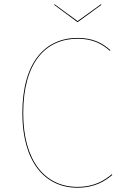

<svg xmlns="http://www.w3.org/2000/svg" viewBox="-20 -867 570 896"><path d="M450.6 -846.8 342 -768.7 235.1 -846.8 232.2 -844.6 340.5 -764.5H343.5L453.6 -844.6ZM342.2 -690.1C191.4 -690.1 84.3 -577 84.3 -339.1C84.3 -113.9 188.1 9.1 341.1 9.1C422.8 9.1 471.1 -22.6 504 -50.4L501.7 -53.9C469.1 -26.4 421.7 5.1 341.1 5.1C190.6 5.1 88.4 -115.8 88.4 -339.1C88.4 -575.4 193.6 -686.2 342.4 -686.2C414.6 -686.2 457.1 -660.9 492.9 -629.6L495.1 -633C459.4 -664.4 416.3 -690.1 342.2 -690.1Z"/></svg>

Font: Fira Sans Four
Style: Regular
Weight: 100
Designer: Carrois Corporate & Edenspiekermann AG
Foundry: Carrois Corporate GbR & Edenspiekermann AG
Version: Version 4.203;PS 004.203;hotconv 1.0.88;makeotf.lib2.5.64775